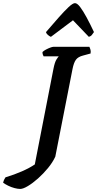

<svg xmlns="http://www.w3.org/2000/svg" viewBox="-156 -1002 618 1222"><path d="M-27.5 200.5Q-43 200.5 -63.8 195Q-84.5 189.5 -103.8 180Q-123 170.5 -136 161Q-133.5 149 -128.8 140Q-124 131 -121 126.5Q-64 109.5 -15.8 88.2Q32.5 67 65.5 44.5L184 -563Q192.5 -607 203.8 -624Q215 -641 218 -643.5H121.5Q119 -647.5 116.5 -655Q114 -662.5 114.5 -671Q122.5 -679 136.5 -686.5Q150.5 -694 164 -699Q177.5 -704 183.5 -704H413Q415 -699 419 -688.5Q423 -678 420.5 -661.5L372.5 -648.5Q341 -640.5 327.2 -621.8Q313.5 -603 305.5 -562.5L196 -5Q179.5 31 149.8 67.2Q120 103.5 86 133.8Q52 164 21.5 182.2Q-9 200.5 -27.5 200.5ZM168 -767.5Q158 -771.5 148.2 -780.2Q138.5 -789 136.5 -797.5Q179.5 -847.5 216.2 -889.2Q253 -931 280.2 -956.5Q307.5 -982 321 -982Q335.5 -982 354.2 -957.2Q373 -932.5 395.5 -890.8Q418 -849 442 -798Q436 -789 429 -780Q422 -771 409.5 -767.5L308.5 -873Z"/></svg>

Font: Texturina Medium
Style: Italic
Weight: 500
Italic angle: -11°
Designer: Guillermo Torres Carreño
Foundry: Omnibus-Type
Version: Version 1.002